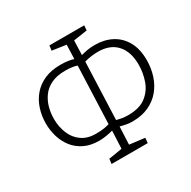

<svg xmlns="http://www.w3.org/2000/svg" viewBox="-162 -892 1049 1052"><g transform="rotate(-30 362.5 -366.5)"><path d="M251 0 255 -31 340 -45 345 -157Q327 -152 304 -148Q281 -144 256 -144Q203 -144 163.5 -163.5Q124 -183 99 -215.5Q74 -248 62 -288.5Q50 -329 50 -371Q50 -419 64 -462.5Q78 -506 106.5 -539.5Q135 -573 178 -592Q221 -611 280 -611Q305 -611 326.5 -608Q348 -605 362 -600L365 -689L277 -702L281 -733H501L499 -702L412 -689L409 -598Q426 -603 448 -607Q470 -611 497 -611Q557 -611 603.5 -586.5Q650 -562 676.5 -514.5Q703 -467 703 -397Q703 -346 688 -300Q673 -254 643.5 -219Q614 -184 570 -164Q526 -144 466 -144Q446 -144 426.5 -148Q407 -152 392 -156L387 -44L483 -32L480 0ZM259 -186Q285 -186 305 -188.5Q325 -191 346 -197L360 -560Q345 -565 327.5 -567.5Q310 -570 287 -570Q233 -570 197 -552.5Q161 -535 140 -505.5Q119 -476 110 -441.5Q101 -407 101 -371Q101 -322 118.5 -279Q136 -236 172 -211Q208 -186 259 -186ZM393 -196Q408 -192 425.5 -189Q443 -186 465 -186Q537 -186 577.5 -217.5Q618 -249 635 -297.5Q652 -346 652 -398Q652 -479 611 -524.5Q570 -570 494 -570Q472 -570 450.5 -567Q429 -564 407 -558Z"/></g></svg>

Font: Literata ExtraLight
Style: Italic
Weight: 250
Italic angle: -2°
Designer: Latin by Veronika Burian and Jose Scaglione. Greek by Irene Vlachou. Cyrillic by Vera Evstafieva
Foundry: TypeTogether
Version: Version 3.002